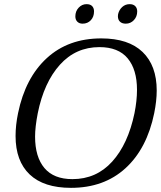

<svg xmlns="http://www.w3.org/2000/svg" viewBox="-20 -895 775 925"><path d="M343 -816Q343 -841 359 -858Q375 -875 397 -875Q415 -875 424 -865.5Q433 -856 433 -840Q433 -814 417.5 -797.5Q402 -781 378 -781Q362 -781 352.5 -790.5Q343 -800 343 -816ZM548 -817Q548 -823 549 -827Q554 -848 569 -861.5Q584 -875 605 -875Q622 -875 631.5 -865.5Q641 -856 641 -840Q641 -815 625 -798Q609 -781 586 -781Q568 -781 558 -790.5Q548 -800 548 -817ZM55 -240Q55 -292 67 -350Q102 -520 205.5 -615Q309 -710 468 -710Q599 -710 667 -644.5Q735 -579 735 -459Q735 -409 723 -350Q688 -179 584.5 -84.5Q481 10 322 10Q191 10 123 -54.5Q55 -119 55 -240ZM628 -350Q640 -410 640 -462Q640 -560 595 -614Q550 -668 459 -668Q345 -668 268.5 -583Q192 -498 162 -350Q149 -283 149 -237Q149 -139 194 -85.5Q239 -32 329 -32Q444 -32 520.5 -116.5Q597 -201 628 -350Z"/></svg>

Font: Taviraj
Style: Italic
Weight: 400
Italic angle: -12°
Designer: Katatrad Team
Foundry: CadsonDemak
Version: Version 1.001